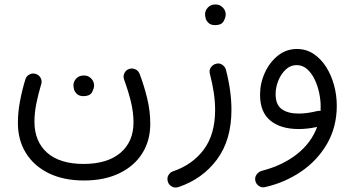

<svg xmlns="http://www.w3.org/2000/svg" viewBox="-20 -554 1570 849"><path d="M351.6 244.1Q261.7 244.1 196 212.2Q130.4 180.2 94.7 122.8Q59.1 65.4 59.1 -10.7Q59.1 -57.1 68.4 -106.4Q77.6 -155.8 92.8 -205.1Q98.1 -219.2 112.1 -225.6Q126 -231.9 139.6 -226.6Q153.8 -221.7 160.4 -208Q167 -194.3 161.6 -179.7Q148.9 -137.2 140.6 -95.7Q132.3 -54.2 132.3 -16.6Q132.3 71.8 188.5 121.3Q244.6 170.9 349.6 170.9Q454.6 170.9 512.5 121.8Q570.3 72.8 570.3 -12.7Q570.3 -57.1 559.1 -103.3Q547.9 -149.4 529.3 -200.7Q523.4 -215.3 529.5 -229.2Q535.6 -243.2 549.3 -248.5Q563.5 -253.9 577.4 -248Q591.3 -242.2 597.2 -228Q617.7 -173.8 631.1 -117.9Q644.5 -62 644.5 -6.8Q644.5 68.4 608.6 124.8Q572.8 181.2 506.8 212.6Q440.9 244.1 351.6 244.1ZM304.7 -176.8Q304.7 -193.4 317.1 -206.8Q329.6 -220.2 350.1 -220.2Q364.3 -220.2 373.8 -214.4Q383.3 -208.5 388.7 -200.2Q396 -189 396 -176.3Q396 -162.1 386.5 -145.5Q377 -128.9 349.6 -128.9Q331.5 -128.9 321.8 -137.2Q312 -145.5 308.1 -156.2Q304.7 -168.5 304.7 -176.8Z M930.7 -270.5Q948.2 -277.3 961.9 -268.3Q975.6 -259.3 979 -245.6Q1003.4 -151.9 1003.4 -68.4Q1003.4 65.4 939.2 151.6Q875 237.8 768.6 273.4Q752.4 278.3 739.3 270.5Q726.1 262.7 722.2 249.5Q717.3 232.4 725.1 220Q732.9 207.5 745.1 203.6Q831.1 174.3 881.1 107.4Q931.2 40.5 931.2 -68.4Q931.2 -104.5 925.3 -144.3Q919.4 -184.1 908.2 -227.1Q903.8 -243.7 911.9 -255.1Q919.9 -266.6 930.7 -270.5ZM886.7 -490.7Q886.7 -507.3 899.2 -520.8Q911.6 -534.2 932.1 -534.2Q946.3 -534.2 955.8 -528.3Q965.3 -522.5 970.7 -514.2Q978 -502.9 978 -490.2Q978 -476.1 968.5 -459.5Q959 -442.9 931.6 -442.9Q913.6 -442.9 903.8 -451.2Q894 -459.5 890.1 -470.2Q886.7 -482.4 886.7 -490.7Z M1293 -337.4Q1334 -337.4 1366.7 -315.7Q1399.4 -293.9 1422.4 -257.6Q1445.3 -221.2 1457.3 -176.8Q1469.2 -132.3 1469.2 -86.4Q1469.2 6.8 1426.8 80.8Q1384.3 154.8 1312.3 204.1Q1240.2 253.4 1151.9 273.4Q1137.2 276.9 1124.5 268.1Q1111.8 259.3 1108.9 244.6Q1106 229.5 1115 217.3Q1124 205.1 1138.2 201.2Q1229.5 177.7 1293 127.7Q1356.4 77.6 1382.3 7.3Q1339.8 16.6 1300.8 16.6Q1221.2 16.6 1175.5 -20.8Q1129.9 -58.1 1129.9 -135.3Q1129.9 -185.5 1150.9 -231.9Q1171.9 -278.3 1208.7 -307.9Q1245.6 -337.4 1293 -337.4ZM1198.7 -137.7Q1198.7 -91.3 1225.8 -71.5Q1252.9 -51.8 1300.3 -51.8Q1320.8 -51.8 1341.8 -54.9Q1362.8 -58.1 1383.3 -63Q1390.1 -64.9 1397.5 -63.5Q1397.9 -73.7 1397.9 -84Q1397.9 -112.8 1391.1 -144.5Q1384.3 -176.3 1370.8 -203.9Q1357.4 -231.4 1337.6 -248.8Q1317.9 -266.1 1291.5 -266.1Q1264.2 -266.1 1243.2 -246.3Q1222.2 -226.6 1210.4 -196.8Q1198.7 -167 1198.7 -137.7Z"/></svg>

Font: Mikhak Regular
Style: Regular
Weight: 400
Designer: Amin Abedi
Version: Version 3.3